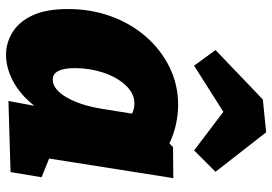

<svg xmlns="http://www.w3.org/2000/svg" viewBox="-153 -735 903 637"><g transform="rotate(90 298.5 -416.5)"><path d="M162 15Q122 15 87 -6.5Q52 -28 31 -73Q10 -118 10 -191Q10 -267 34 -333Q58 -399 101.5 -449Q145 -499 203 -527.5Q261 -556 328 -556Q359 -556 391.5 -549Q424 -542 456 -527L468 -539L571 -540L506 -128L568 -103L551 0L315 7L331 -79Q295 -33 250.5 -9Q206 15 162 15ZM244 -140Q276 -140 302.5 -185Q329 -230 341 -303L357 -403Q341 -411 324 -411Q290 -411 263 -382Q236 -353 221 -308Q206 -263 206 -214Q206 -140 244 -140ZM198 -609 146 -680 310 -837 419 -848 550 -680 479 -609 351 -706Z"/></g></svg>

Font: Bitter Black
Style: Italic
Weight: 900
Italic angle: -9°
Designer: Sol Matas, and Bitter project Authors
Foundry: Sol Matas
Version: Version 2.001